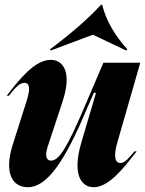

<svg xmlns="http://www.w3.org/2000/svg" viewBox="-20 -770 606 802"><path d="M8 -370H17C39 -398 60 -424 82 -424C99 -424 110 -410 93 -354L33 -165C-5 -44 34 12 96 12C177 12 250 -96 340 -309L372 -382H381L319 -172C280 -37 322 12 371 12C437 12 500 -73 551 -138H542C519 -111 502 -89 483 -89C465 -89 450 -108 471 -178L566 -508H412L331 -319C263 -160 228 -99 193 -99C177 -99 165 -114 179 -157L241 -345C283 -472 242 -520 192 -520C124 -520 59 -436 8 -370ZM189 -564 192 -559 368 -625 507 -559 512 -564C460 -621 421 -688 407 -750H402C345 -688 268 -623 189 -564Z"/></svg>

Font: Nyght Serif Bold Italic
Style: Regular
Weight: 700
Italic angle: -16°
Designer: Maksym Kobuzan
Version: Version 0.410;Glyphs 3.1.2 (3151)